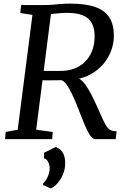

<svg xmlns="http://www.w3.org/2000/svg" viewBox="-20 -771 697 1064"><path d="M8 0 11.5 -39.6 78.1 -52.2 159.8 -688.5 92.5 -699 97.3 -743H225.5Q249.8 -743 271.8 -745Q293.7 -747 317.1 -749Q340.5 -751 368.5 -751Q455.4 -751 508.4 -732Q561.5 -712.9 585.8 -674.5Q610.2 -636.2 610.9 -578.4Q611.7 -515.2 583.2 -461.4Q554.8 -407.5 503.6 -372.5Q452.3 -337.5 384.8 -329.2L403.6 -337.3Q420.9 -338.6 438.6 -319.5Q456.4 -300.3 472.6 -271.8Q488.9 -243.4 501.8 -215.2Q514.7 -187.1 522.8 -169.9Q539.2 -133 550.4 -108.5Q561.5 -83.9 571.4 -69.7Q581.3 -55.4 593.9 -49.4Q606.6 -43.5 626.2 -43.3L620.9 0H506.5Q497.4 0 486.9 -11.4Q476.4 -22.7 463.7 -48.1Q451 -73.4 434.8 -115.1Q421.4 -149.8 406.9 -185.7Q392.5 -221.7 377.6 -252.7Q362.8 -283.7 348 -303.7Q333.3 -323.8 319.3 -326.6Q317.1 -326.4 302.9 -326.3Q288.6 -326.1 269.1 -326Q249.5 -325.9 230.6 -326Q211.7 -326.1 200.1 -326.1L207.5 -378.5Q218.5 -378.3 237.2 -378.1Q255.9 -377.8 275.9 -377.8Q295.8 -377.8 311.3 -378Q326.7 -378.2 331.1 -378.3Q371.8 -380.8 404.4 -396.2Q436.9 -411.5 459.5 -437.6Q482.2 -463.8 493.8 -499.1Q505.4 -534.5 504.2 -577.1Q502.5 -638.7 467.2 -669.3Q431.8 -699.8 348.3 -699.8Q338.8 -699.8 317 -698.4Q295.3 -697 274.3 -694.4Q253.3 -691.8 245 -688L266.8 -727.7L180.5 -52.2L272.2 -39.6L268.9 0ZM219 254.3 219.3 244.6Q229.2 237.1 237.4 222.9Q245.6 208.7 250.7 191.9Q255.8 175.2 255.2 160.2Q255 141.7 246.8 126Q238.7 110.3 223.8 106V75.8L288.7 43.5Q318.7 55.4 330.5 79.7Q342.2 104 341.1 137.7Q340.4 170.5 327 199.6Q313.7 228.8 295.2 248.4Q276.7 268.1 259.8 272.7Z"/></svg>

Font: Merriweather Light
Style: Italic
Weight: 300
Italic angle: -7.8°
Designer: Eben Sorkin
Foundry: Eben Sorkin
Version: Version 2.101